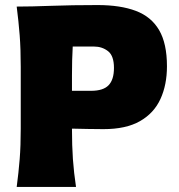

<svg xmlns="http://www.w3.org/2000/svg" viewBox="-20 -739 706 759"><path d="M46 0Q53.5 -56.5 57.8 -109.8Q62 -163 62 -230.5V-474.5Q62 -544.5 57.8 -599.5Q53.5 -654.5 46 -713Q102.5 -713 183 -716Q263.5 -719 366 -719Q456 -719 517 -696Q578 -673 609 -620Q640 -567 640 -477Q640 -403.5 614.2 -347.5Q588.5 -291.5 533.2 -260Q478 -228.5 389 -228.5Q360 -228.5 326.2 -229.2Q292.5 -230 264.5 -230.5Q264.5 -163 268.2 -109.8Q272 -56.5 280.5 0ZM352 -555H267.5Q264.5 -504.5 264.5 -441V-380H340Q388 -380 409.2 -402Q430.5 -424 430.5 -470.5Q430.5 -518.5 407 -536.8Q383.5 -555 352 -555Z"/></svg>

Font: Commissioner Flair ExtraBold
Style: Regular
Weight: 800
Designer: Kostas Bartsokas
Foundry: Kostas Bartsokas
Version: Version 1.000; ttfautohint (v1.8.3)